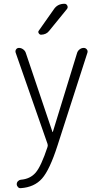

<svg xmlns="http://www.w3.org/2000/svg" viewBox="-20 -775 540 1024"><path d="M266.6 -724.6Q286.1 -754.9 324.2 -754.9Q334 -754.9 338.9 -745.1Q343.8 -735.4 336.9 -726.6L242.2 -610.4Q227.5 -590.8 199.2 -589.8Q191.4 -589.8 186.5 -597.7Q181.6 -605.5 187.5 -612.3ZM233.4 -7.8 63.5 -494.1Q60.5 -503.9 65.9 -511.7Q71.3 -519.5 81.1 -519.5Q92.8 -519.5 103 -512.2Q113.3 -504.9 117.2 -494.1L259.8 -71.3Q259.8 -70.3 260.7 -70.3Q261.7 -70.3 261.7 -71.3L391.6 -494.1Q395.5 -504.9 405.3 -512.2Q415 -519.5 426.8 -519.5Q436.5 -519.5 442.9 -511.7Q449.2 -503.9 446.3 -494.1L287.1 0Q245.1 130.9 204.1 177.2Q163.1 223.6 90.8 228.5Q82 229.5 75.7 222.7Q69.3 215.8 69.3 207Q69.3 198.2 75.7 191.4Q82 184.6 90.8 183.6Q140.6 179.7 169.9 146Q199.2 112.3 233.4 8.8Q236.3 0 233.4 -7.8Z"/></svg>

Font: Rounded Mgen+ 2m light
Style: Regular
Weight: 200
Designer: [Source Han Sans]
Ryoko NISHIZUKA  (kana & ideographs); Paul D. Hunt (Latin, Greek & Cyrillic); Wenlong ZHANG  (bopomofo
Version: Version 1.059.20150602